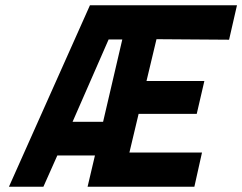

<svg xmlns="http://www.w3.org/2000/svg" viewBox="-20 -710 921 730"><path d="M322 -690H881L851 -559L575 -561L537 -402H757L728 -277H507L472 -130H748L719 0H313L341 -119H198L145 0H14ZM372 -247 445 -560H393L256 -247Z"/></svg>

Font: Cairo
Style: Bold Italic
Weight: 700
Italic angle: -13°
Designer: Mohamed Gaber, Accademia di Belle Arti di Urbino and others
Foundry: Kief Type Foundry, Accademia di Belle Arti di Urbino and others
Version: Version 3.011